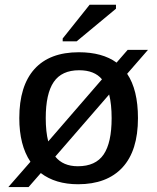

<svg xmlns="http://www.w3.org/2000/svg" viewBox="-20 -755 651 797"><path d="M552.7 -264.6Q552.7 -129.4 488.3 -59.8Q423.8 9.8 304.2 9.8Q210 9.8 149.4 -36.6L98.6 21.5H14.6L106.4 -83.5Q60.1 -152.3 60.1 -264.6Q60.1 -398.4 123 -468.3Q186 -538.1 307.1 -538.1Q404.8 -538.1 463.9 -495.1L509.8 -547.9H594.2L507.8 -448.7Q552.7 -382.3 552.7 -264.6ZM169.9 -264.6Q169.9 -208 180.2 -168L403.3 -425.8Q372.1 -463.4 308.6 -463.4Q236.3 -463.4 203.1 -414.8Q169.9 -366.2 169.9 -264.6ZM443.4 -264.6Q443.4 -321.8 433.1 -362.8L209.5 -105Q241.7 -64.9 303.2 -64.9Q377 -64.9 410.2 -113.8Q443.4 -162.6 443.4 -264.6ZM461.4 -718.8 298.3 -583.5H240.2V-595.2L352.1 -735.4H461.4Z"/></svg>

Font: Arimo Medium
Style: Regular
Weight: 500
Designer: Steve Matteson
Foundry: Monotype Imaging Inc.
Version: Version 1.33